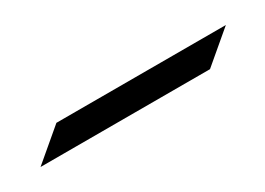

<svg xmlns="http://www.w3.org/2000/svg" viewBox="-19 -579 289 209"><g transform="rotate(-30 126.0 -474.5)"><path d="M0 -458 39 -491H252L213 -458Z"/></g></svg>

Font: Ballet 24pt
Style: Regular
Weight: 400
Designer: Maximiliano R. Sproviero
Foundry: Omnibus-Type
Version: Version 1.100